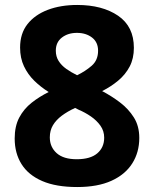

<svg xmlns="http://www.w3.org/2000/svg" viewBox="-20 -744 621 774"><path d="M291.1 -724Q392.4 -724 456.1 -680.6Q519.7 -637.2 519.7 -551.2Q519.7 -508.2 502.8 -475.9Q485.8 -443.6 456.9 -419.4Q428.1 -395.2 391.7 -376.8Q429.6 -357 463.7 -331.1Q497.9 -305.2 519.7 -270.5Q541.5 -235.8 541.5 -188.1Q541.5 -129.9 513.1 -85.2Q484.7 -40.4 429.2 -15.2Q373.6 10 291.1 10Q206.1 10 150.2 -14.2Q94.2 -38.4 66.7 -82.5Q39.2 -126.5 39.2 -185.7Q39.2 -235.3 57.6 -270.1Q76 -304.8 107.2 -329.6Q138.5 -354.4 176.3 -373Q144.3 -393 118.2 -418.5Q92.2 -444 76.6 -477Q61 -510 61 -552.2Q61 -609 90.8 -646.8Q120.7 -684.6 172.6 -704.3Q224.6 -724 291.1 -724ZM180.8 -190.2Q180.8 -151.6 208.3 -126.8Q235.8 -102.1 289.1 -102.1Q344.4 -102.1 372.2 -125.9Q400 -149.7 400 -188.9Q400 -215.9 384.9 -237.3Q369.7 -258.6 346.3 -274.7Q322.8 -290.8 297 -301.7L282.8 -308.9Q252.2 -294.8 229.2 -277.7Q206.3 -260.6 193.5 -239.3Q180.8 -218 180.8 -190.2ZM290.1 -611.5Q254 -611.5 229.5 -592.6Q205 -573.8 205 -539.6Q205 -516.1 216.4 -498.1Q227.8 -480.1 247.4 -466.2Q267 -452.4 290.8 -440.7Q323.9 -456.6 349.7 -479Q375.4 -501.5 375.4 -539.6Q375.4 -573.8 351.1 -592.6Q326.7 -611.5 290.1 -611.5Z"/></svg>

Font: Noto Sans Meetei Mayek
Style: Regular
Weight: 400
Designer: Monotype Design Team and Neelakash Kshetrimayum
Foundry: Monotype Imaging Inc.
Version: Version 2.002